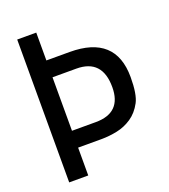

<svg xmlns="http://www.w3.org/2000/svg" viewBox="-141 -882 869 985"><g transform="rotate(-20 293.0 -390.0)"><path d="M171 0H67V-780H171V-628H298Q548 -628 548 -400Q548 -306 526 -265Q502 -220 465 -195Q428 -170 384.5 -161Q341 -152 298 -152H171ZM301 -244Q442 -244 442 -384Q442 -536 301 -536H171V-244Z"/></g></svg>

Font: Tanohe Sans Medium
Style: Regular
Weight: 500
Designer: Village Type and Design LLC
Foundry: Cooper Hewitt Smithsonian Design Museum
Version: Version 1.00;September 29, 2021;FontCreator 13.0.0.2655 64-b